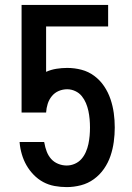

<svg xmlns="http://www.w3.org/2000/svg" viewBox="-20 -755 540 783"><path d="M252 8Q227 8 202.5 3.5Q178 -1 156.5 -12.5Q135 -24 117.5 -42Q100 -60 88 -81Q76 -102 69 -126Q62 -150 60 -174V-176H160L161 -172Q164 -154 170.5 -137Q177 -120 188.5 -107Q200 -94 217 -87Q234 -80 252 -80Q269 -80 285 -87Q301 -94 312 -106.5Q323 -119 330 -135Q337 -151 340.5 -167.5Q344 -184 345.5 -201Q347 -218 347 -235Q347 -252 345.5 -269Q344 -286 340.5 -302.5Q337 -319 330.5 -334.5Q324 -350 313.5 -363Q303 -376 287 -383.5Q271 -391 254 -391Q236 -391 219.5 -384Q203 -377 191.5 -363Q180 -349 174.5 -331.5Q169 -314 168 -296H68V-735H421V-647H168V-462Q188 -471 210 -474.5Q232 -478 254 -478Q284 -478 312.5 -470.5Q341 -463 364.5 -445.5Q388 -428 404.5 -403.5Q421 -379 430.5 -351Q440 -323 444 -294Q448 -265 448 -235Q448 -206 444 -176.5Q440 -147 430.5 -119Q421 -91 404 -66.5Q387 -42 363 -24.5Q339 -7 310 0.5Q281 8 252 8Z"/></svg>

Font: Iosevka SS18 Semibold
Style: Regular
Weight: 600
Monospace: yes
Designer: Belleve Invis
Foundry: Belleve Invis
Version: Version 25.1.1; ttfautohint (v1.8.4)